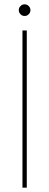

<svg xmlns="http://www.w3.org/2000/svg" viewBox="-20 -869 229 889"><path d="M84 -728H104V0H84ZM94 -795Q83 -795 75 -803Q67 -811 67 -822Q67 -833 75 -841Q83 -849 94 -849Q105 -849 113 -841Q121 -833 121 -822Q121 -811 113 -803Q105 -795 94 -795Z"/></svg>

Font: Murecho Thin
Style: Regular
Weight: 100
Designer: Neil Summerour
Foundry: Positype
Version: Version 1.010